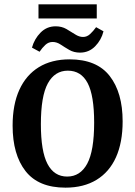

<svg xmlns="http://www.w3.org/2000/svg" viewBox="-20 -854 622 883"><path d="M281 9Q157 9 97.5 -67Q38 -143 38 -276Q38 -373 69 -441Q100 -509 158.5 -545Q217 -581 300 -581Q425 -581 484.5 -504.5Q544 -428 544 -296Q544 -199 513.5 -131Q483 -63 424 -27Q365 9 281 9ZM292 -529Q232 -529 200 -470.5Q168 -412 168 -283Q168 -158 198.5 -100Q229 -42 289 -42Q349 -42 381 -101Q413 -160 413 -290Q413 -415 383 -472Q353 -529 292 -529ZM348 -612Q320 -612 298.5 -624.5Q277 -637 259 -649Q241 -661 222 -661Q203 -661 188.5 -647.5Q174 -634 162 -616L127 -635Q138 -675 166.5 -704Q195 -733 236 -733Q264 -733 285.5 -720.5Q307 -708 325.5 -696Q344 -684 362 -684Q380 -684 394.5 -697.5Q409 -711 422 -729L456 -710Q446 -670 417.5 -641Q389 -612 348 -612ZM157 -834H425V-769H157Z"/></svg>

Font: Yrsa SemiBold
Style: Regular
Weight: 600
Version: Version 2.004